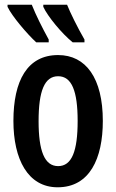

<svg xmlns="http://www.w3.org/2000/svg" viewBox="-20 -786 494 816"><path d="M265 -766H164V-757C182 -717 243 -643 289 -606H339V-618C310 -668 278 -733 265 -766ZM115 -766H12V-757C31 -717 95 -642 134 -606H187V-618C158 -671 133 -721 115 -766ZM417 -272C417 -454 345 -552 227 -552C96 -552 37 -443 37 -272C37 -110 98 10 225 10C361 10 417 -112 417 -272ZM144 -271C144 -399 169 -462 227 -462C285 -462 310 -399 310 -272C310 -143 285 -80 227 -80C169 -80 144 -145 144 -271Z"/></svg>

Font: Noto Sans Display Condensed Medium
Style: Regular
Weight: 500
Width: 3
Designer: Monotype Design Team
Foundry: Monotype Imaging Inc.
Version: Version 1.900